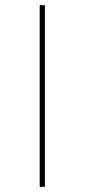

<svg xmlns="http://www.w3.org/2000/svg" viewBox="-20 -720 326 740"><path d="M133 -700H153V0H133Z"/></svg>

Font: iiserrat Thin
Style: Regular
Weight: 100
Designer: Akira Ohta
Foundry: Akira Ohta
Version: Version 1.200;Glyphs 3.3.1 (3343)